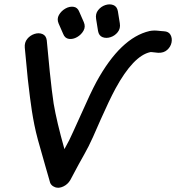

<svg xmlns="http://www.w3.org/2000/svg" viewBox="-20 -870 817 891"><path d="M236 -1Q253 5 273.5 -4.5Q294 -14 306 -34Q316 -54 345 -107Q375 -160 391 -191Q403 -213 448 -317Q487 -405 516 -459Q599 -611 677 -628Q678 -629 686 -628Q712 -625 714 -625Q740 -624 756 -638.5Q772 -653 776 -672.5Q780 -692 771.5 -708Q763 -724 740 -725Q735 -725 727 -726Q719 -727 717 -727Q694 -730 674 -726Q540 -695 428 -491Q400 -439 356 -339Q311 -239 301 -219Q292 -201 279 -178Q243 -306 229 -389Q221 -441 211 -537L197 -683Q194 -705 177 -712Q160 -719 140 -712.5Q120 -706 106.5 -689.5Q93 -673 95 -649L109 -503Q120 -406 128 -355Q133 -323 139.5 -290.5Q146 -258 156 -221L192 -94Q205 -50 209 -35L210 -31Q214 -9 236 -1ZM273 -713Q281 -692 300 -689.5Q319 -687 338 -698Q357 -709 367.5 -727.5Q378 -746 369 -767L348 -815Q340 -836 321 -838.5Q302 -841 283 -830Q264 -819 253.5 -800.5Q243 -782 252 -761L273 -713ZM435 -726Q439 -704 456 -697.5Q473 -691 493 -697.5Q513 -704 526.5 -721Q540 -738 536 -762L527 -818Q523 -840 506 -846.5Q489 -853 469 -846.5Q449 -840 435.5 -823Q422 -806 426 -782L435 -726Z"/></svg>

Font: Balsamiq Sans
Style: Italic
Weight: 400
Italic angle: -12°
Designer: Michael Angeles
Foundry: Balsamiq SRL
Version: Version 1.020; ttfautohint (v1.8.4.7-5d5b);gftools[0.9.26]